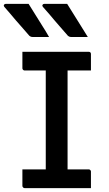

<svg xmlns="http://www.w3.org/2000/svg" viewBox="-41 -966 561 986"><path d="M106 -946Q126 -915 142.5 -887.5Q159 -860 176.5 -833Q194 -806 211 -776Q198 -776 186.5 -776Q175 -776 161.5 -776Q148 -776 127 -776Q121 -776 116.5 -778Q112 -780 110 -782Q86 -810 69.5 -828.5Q53 -847 40 -862Q27 -877 13.5 -893.5Q0 -910 -19 -931Q-23 -936 -20.5 -941Q-18 -946 -12 -946Q12 -946 28 -946Q44 -946 61 -946Q78 -946 106 -946ZM304 -946Q324 -915 340.5 -887.5Q357 -860 374.5 -833Q392 -806 410 -776Q396 -776 384.5 -776Q373 -776 359.5 -776Q346 -776 325 -776Q319 -776 314.5 -778Q310 -780 308 -782Q284 -810 267.5 -828.5Q251 -847 238.5 -862Q226 -877 212 -893.5Q198 -910 179 -931Q175 -936 177.5 -941Q180 -946 186 -946Q210 -946 226 -946Q242 -946 259 -946Q276 -946 304 -946ZM306 -56H191L194 -87Q194 -105 194 -126Q194 -147 194 -165Q194 -225 194 -284.5Q194 -344 194 -404Q194 -464 194 -524Q194 -584 194 -644H311L306 -613Q306 -597 306 -578Q306 -559 306 -542Q306 -481 306 -420.5Q306 -360 306 -299Q306 -238 306 -177.5Q306 -117 306 -56ZM426 0H85Q83 0 81 -1Q79 -2 77.5 -3.5Q76 -5 75 -7Q74 -9 74 -11Q74 -26 74 -40Q74 -54 74 -67.5Q74 -81 74 -96H415Q418 -96 420.5 -94.5Q423 -93 424.5 -90.5Q426 -88 426 -85Q426 -70 426 -56.5Q426 -43 426 -29Q426 -15 426 0ZM74 -700H415Q420 -700 423 -697Q426 -694 426 -689Q426 -678 426 -667Q426 -656 426 -646Q426 -636 426 -625.5Q426 -615 426 -604H85Q81 -604 77.5 -607.5Q74 -611 74 -615Q74 -626 74 -636.5Q74 -647 74 -657Q74 -667 74 -678Q74 -689 74 -700Z"/></svg>

Font: Recursive Medium
Style: Regular
Weight: 500
Version: Version 1.085